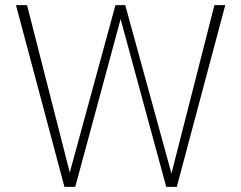

<svg xmlns="http://www.w3.org/2000/svg" viewBox="-20 -725 936 745"><path d="M230 0 42 -705H85L257 -31H244L428 -705H466L651 -31H640L812 -705H854L666 0H625L445 -662H451L272 0Z"/></svg>

Font: Nunito Sans 10pt Condensed ExtraLight
Style: Regular
Weight: 250
Width: 3
Designer: Vernon Adams
Foundry: Vernon Adams
Version: Version 3.101;gftools[0.9.27]